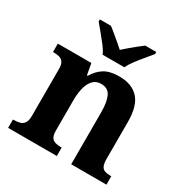

<svg xmlns="http://www.w3.org/2000/svg" viewBox="-174 -909 1016 1052"><g transform="rotate(30 334.0 -383.0)"><path d="M20 0V-53H25Q48 -53 64.5 -58Q81 -63 90.5 -78Q100 -93 100 -122V-418Q100 -446 91 -460Q82 -474 66.5 -478.5Q51 -483 29 -483H25V-536H237L250 -465H255Q279 -506 314 -527.5Q349 -549 408 -549Q487 -549 529.5 -503.5Q572 -458 572 -356V-124Q572 -94 579 -78.5Q586 -63 601 -58Q616 -53 638 -53H642V0H419V-328Q419 -393 402.5 -428.5Q386 -464 342 -464Q309 -464 289.5 -442Q270 -420 262 -385Q254 -350 254 -309V-119Q254 -91 262 -77Q270 -63 286 -58Q302 -53 324 -53H328V0ZM268 -606Q258 -629 237.5 -655.5Q217 -682 195.5 -708Q174 -734 158 -753V-766H228Q242 -756 261.5 -739.5Q281 -723 301 -706.5Q321 -690 336 -676Q351 -690 371 -706.5Q391 -723 411 -739.5Q431 -756 445 -766H515V-753Q500 -734 478 -708Q456 -682 436 -655.5Q416 -629 405 -606Z"/></g></svg>

Font: Noto Rashi Hebrew
Style: Bold
Weight: 700
Version: Version 1.006